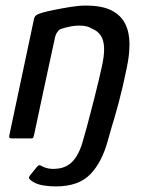

<svg xmlns="http://www.w3.org/2000/svg" viewBox="-20 -496 531 688"><path d="M22 0Q19 0 15.5 -1.5Q12 -3 13 -9Q35 -114 57.5 -219Q80 -324 102 -429Q104 -437 110 -441.5Q116 -446 133 -451Q147 -455 174 -460.5Q201 -466 231.5 -471Q262 -476 287 -476Q346 -476 380 -458.5Q414 -441 429 -410Q444 -379 444 -338.5Q444 -298 434 -252Q421 -187 405.5 -129Q390 -71 373 -17Q369 -5 366 -2.5Q363 0 353 0Q339 0 325 0Q311 0 297 0Q287 0 284.5 -2Q282 -4 284 -14Q285 -18 290.5 -38.5Q296 -59 303.5 -88Q311 -117 319 -148Q327 -179 333.5 -207Q340 -235 344 -253Q354 -296 353 -324.5Q352 -353 340.5 -369.5Q329 -386 308 -394Q294 -403 273 -404Q252 -405 231.5 -401Q211 -397 195 -391Q190 -388 184 -379Q178 -370 175 -352Q159 -278 140 -190.5Q121 -103 102 -12Q101 -8 99.5 -4Q98 0 93 0Q75 0 57.5 0Q40 0 22 0ZM391 -79 366 9Q345 86 303 129Q261 172 180 172Q157 172 135.5 168.5Q114 165 99 156Q91 151 86 146Q81 141 88 132L113 101Q117 96 121 96Q125 96 129 99Q140 105 152.5 107.5Q165 110 176 109Q216 108 240 82.5Q264 57 277 9L302 -79Z"/></svg>

Font: Glory Thin Medium
Style: Italic
Weight: 500
Italic angle: -12°
Version: Version 1.011